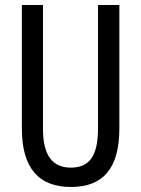

<svg xmlns="http://www.w3.org/2000/svg" viewBox="-20 -734 562 764"><path d="M455 -224V-714H370V-223C370 -111 334 -67 262 -67C191 -67 151 -112 151 -222V-714H67V-223C67 -64 135 10 262 10C389 10 455 -62 455 -224Z"/></svg>

Font: Noto Sans Ethiopic ExtCond
Style: Regular
Weight: 400
Width: 2
Designer: Monotype Design Team
Foundry: Monotype Imaging Inc.
Version: Version 2.102